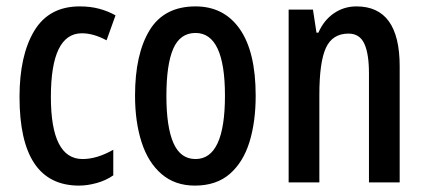

<svg xmlns="http://www.w3.org/2000/svg" viewBox="-20 -570 1329 600"><path d="M227 10Q41 10 41 -267Q41 -397 87 -473.5Q133 -550 229 -550Q263 -550 290.5 -542.5Q318 -535 341 -522L313 -444Q272 -466 236 -466Q139 -466 139 -267Q139 -73 238 -73Q283 -73 334 -102V-22Q311 -6 282 2Q253 10 227 10Z M779 -271Q779 -189 759.5 -126Q740 -63 698 -26.5Q656 10 589 10Q527 10 485 -26Q443 -62 422.5 -125.5Q402 -189 402 -271Q402 -401 447.5 -475.5Q493 -550 591 -550Q680 -550 729.5 -479Q779 -408 779 -271ZM500 -270Q500 -173 522 -123Q544 -73 591 -73Q683 -73 683 -271Q683 -467 591 -467Q543 -467 521.5 -418Q500 -369 500 -270Z M1094 -550Q1229 -550 1229 -363V0H1133V-341Q1133 -402 1118.5 -433.5Q1104 -465 1069 -465Q1019 -465 998.5 -420.5Q978 -376 978 -274V0H882V-540H958L969 -468H975Q992 -507 1023.5 -528.5Q1055 -550 1094 -550Z"/></svg>

Font: Noto Sans Georgian ExtraCondensed Medium
Style: Regular
Weight: 500
Width: 2
Designer: Monotype Design Team, Akaki Razmadze
Foundry: Google LLC
Version: Version 2.005; ttfautohint (v1.8.4.7-5d5b)